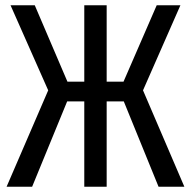

<svg xmlns="http://www.w3.org/2000/svg" viewBox="-20 -709 725 729"><path d="M665 -689 523 -366 680 0H582L450 -324H385V0H300V-324H235L102 0H5L163 -366L20 -689H112L236 -399H300V-689H385V-399H449L575 -689Z"/></svg>

Font: Fira Sans Extra Condensed
Style: Regular
Weight: 400
Width: 1
Designer: Carrois Corporate & Edenspiekermann AG
Foundry: Carrois Corporate GbR & Edenspiekermann AG
Version: Version 4.203